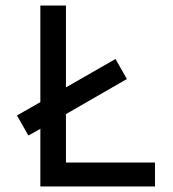

<svg xmlns="http://www.w3.org/2000/svg" viewBox="-20 -670 620 690"><path d="M125 0V-207L82 -183L41 -255L125 -303V-650H217V-356L395 -458L436 -386L217 -260V-86H537V0Z"/></svg>

Font: Sometype Mono Medium
Style: Regular
Weight: 500
Monospace: yes
Designer: Ryoichi Tsunekawa
Foundry: Dharma Type
Version: Version 1.000; ttfautohint (v1.8.3)